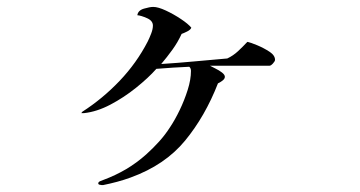

<svg xmlns="http://www.w3.org/2000/svg" viewBox="-20 -512 1040 555"><path d="M775 -339Q775 -335 769 -328.5Q763 -322 759 -322H587Q592 -319 602.5 -314Q613 -309 621.5 -302.5Q630 -296 630 -290Q630 -284 622.5 -278.5Q615 -273 610 -271Q573 -176 515 -105.5Q457 -35 358 1Q339 8 318.5 13.5Q298 19 278 23Q277 23 276 23Q275 23 274 23Q272 23 268 22Q264 21 264 18Q264 14 270 11.5Q276 9 279 8Q314 -5 344.5 -23Q375 -41 403 -66Q423 -84 440.5 -103.5Q458 -123 472 -145Q486 -166 499.5 -194Q513 -222 522.5 -252Q532 -282 532 -307Q532 -315 527 -319Q504 -318 480 -316.5Q456 -315 432 -313Q409 -287 373.5 -258.5Q338 -230 299 -209.5Q260 -189 223 -185Q223 -185 218 -185Q217 -185 216.5 -185Q216 -185 215 -185Q217 -188 218 -189Q277 -227 326 -278.5Q375 -330 407 -392Q412 -402 417 -415Q422 -428 422 -438Q422 -452 405 -459.5Q388 -467 377 -468Q379 -482 396 -487Q413 -492 423 -492Q437 -492 459.5 -481.5Q482 -471 503 -457Q524 -443 533 -432Q531 -426 521 -421Q511 -416 505 -414Q494 -390 478.5 -368.5Q463 -347 446 -327Q494 -330 542 -334.5Q590 -339 637 -343Q654 -351 668 -364Q682 -377 695 -391Q705 -389 724 -381Q743 -373 759 -362.5Q775 -352 775 -339Z"/></svg>

Font: Kaisei HarunoUmi
Style: Regular
Weight: 400
Designer: Font-Kai, 金井和夫
Foundry: KAZUO KANAI
Version: Version 5.003